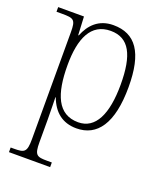

<svg xmlns="http://www.w3.org/2000/svg" viewBox="-144 -639 823 973"><g transform="rotate(20 267.5 -153.0)"><path d="M21 240H243V215H218C162 215 149 210 149 140V18C149 -39 147 -79 147 -102H149C175 -32 223 10 300 10C411 10 478 -79 478 -277C478 -463 419 -546 299 -546C220 -546 175 -498 151 -437H148L143 -536H4V-511H33C98 -511 108 -506 108 -438V139C108 209 95 215 39 215H21ZM298 -22C187 -22 149 -121 149 -276C149 -420 190 -514 296 -514C396 -514 436 -434 436 -275C436 -115 391 -22 298 -22Z"/></g></svg>

Font: Noto Serif Myanmar SemiCondensed ExtraLight
Style: Regular
Weight: 200
Width: 4
Designer: Ben Mitchell and the Monotype Design Team
Foundry: Monotype Imaging Inc.
Version: Version 2.106